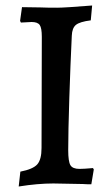

<svg xmlns="http://www.w3.org/2000/svg" viewBox="-20 -667 403 698"><path d="M54 -43Q100 -52 115.5 -69.5Q131 -87 131 -129L132 -533Q132 -565 124.5 -576Q117 -587 95 -587L56 -585L53 -591L60 -641L127 -640Q149 -639 188 -639Q215 -639 315 -647L310 -593Q270 -588 256 -576.5Q242 -565 241 -537Q236 -433 232 -310.5Q228 -188 228 -121Q228 -80 236 -66.5Q244 -53 269 -53Q285 -53 318 -56L321 -51L312 3Q293 3 282 2L174 0Q117 0 48 11Z"/></svg>

Font: Alegreya SC Medium
Style: Regular
Weight: 500
Designer: Juan Pablo del Peral
Foundry: Huerta Tipografica
Version: Version 2.007; ttfautohint (v1.6)